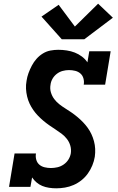

<svg xmlns="http://www.w3.org/2000/svg" viewBox="-20 -1013 640 1041"><path d="M285 8Q265 8 245.5 5Q226 2 209 -5Q192 -12 178 -24Q164 -36 154 -51L145 0H29L59 -181H175Q172 -164 176.5 -147.5Q181 -131 193 -120.5Q205 -110 222 -106Q239 -102 256 -102Q273 -102 291 -106Q309 -110 325 -121Q341 -132 351 -148Q361 -164 364 -182Q367 -204 361 -224Q355 -244 342.5 -260Q330 -276 314 -288Q298 -300 281 -311Q264 -322 247.5 -333.5Q231 -345 215.5 -358Q200 -371 186 -385.5Q172 -400 160.5 -416.5Q149 -433 140.5 -451Q132 -469 127 -490Q122 -511 121 -532Q120 -553 124 -575Q127 -596 134.5 -616.5Q142 -637 152.5 -657Q163 -677 178 -694Q193 -711 212.5 -723Q232 -735 253.5 -739Q275 -743 296 -743Q319 -743 342 -739.5Q365 -736 385.5 -728Q406 -720 424 -706.5Q442 -693 454 -675L464 -735H580L550 -554H434Q437 -571 432.5 -587.5Q428 -604 416 -614.5Q404 -625 387.5 -629Q371 -633 354 -633Q337 -633 320 -628.5Q303 -624 288.5 -613Q274 -602 265 -586.5Q256 -571 254 -554Q250 -532 256 -512Q262 -492 274 -476Q286 -460 302 -447.5Q318 -435 335 -424.5Q352 -414 368.5 -402.5Q385 -391 400.5 -378Q416 -365 430 -350.5Q444 -336 455.5 -320Q467 -304 475.5 -286Q484 -268 489.5 -247.5Q495 -227 496 -206Q497 -185 494 -163Q490 -139 480.5 -116Q471 -93 456.5 -72.5Q442 -52 422 -36Q402 -20 379 -10Q356 0 332 4Q308 8 285 8ZM315 -800 205 -923 298 -987 386 -869 512 -993 592 -917 437 -800Z"/></svg>

Font: Iosevka Slab XBdExObl
Style: Regular
Weight: 800
Width: 7
Italic angle: -9°
Monospace: yes
Designer: Belleve Invis
Foundry: Belleve Invis
Version: Version 11.1.0; ttfautohint (v1.8.3)